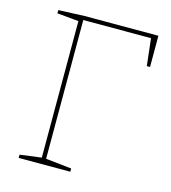

<svg xmlns="http://www.w3.org/2000/svg" viewBox="-105 -777 766 862"><g transform="rotate(15 278.5 -346.0)"><path d="M61 0V-15L168 -29L161 -21V-670L168 -662L61 -672V-687L182 -692H525V-547H510L495 -680L503 -673H174L181 -680V-21L174 -29L301 -15V0Z"/></g></svg>

Font: Bitter Thin
Style: Regular
Weight: 100
Designer: Sol Matas, and Bitter project Authors
Foundry: Sol Matas
Version: Version 2.002